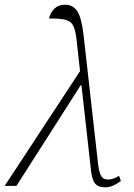

<svg xmlns="http://www.w3.org/2000/svg" viewBox="-50 -792 571 818"><path d="M-30 0 291 -489 277 -615Q273 -656 264 -678Q255 -700 231.5 -707Q208 -714 159 -713Q164 -738 181.5 -755Q199 -772 227 -772Q260 -772 278.5 -745.5Q297 -719 306 -643L368 -92Q373 -54 382 -40.5Q391 -27 410 -27Q421 -27 434 -31.5Q447 -36 457 -43L465 -21Q449 -9 432.5 -1.5Q416 6 398 6Q367 6 354 -11.5Q341 -29 337 -72L297 -429H294L20 0Z"/></svg>

Font: Noto Serif ExtraLight
Style: Italic
Weight: 200
Italic angle: -12°
Designer: Monotype Design Team
Foundry: Monotype Imaging Inc.
Version: Version 2.014; ttfautohint (v1.8.4.7-5d5b)